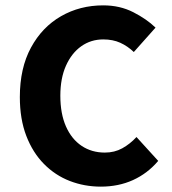

<svg xmlns="http://www.w3.org/2000/svg" viewBox="-20 -684 640 716"><path d="M356 12Q295 12 240.5 -9Q186 -30 144 -72.5Q102 -115 78 -177.5Q54 -240 54 -322Q54 -430 95.5 -506.5Q137 -583 207.5 -623.5Q278 -664 365 -664Q427 -664 477 -638.5Q527 -613 560 -581L479 -490Q456 -512 428.5 -524.5Q401 -537 365 -537Q319 -537 283 -511.5Q247 -486 226 -439Q205 -392 205 -327Q205 -260 226 -212.5Q247 -165 284.5 -140Q322 -115 371 -115Q407 -115 436 -131Q465 -147 489 -173L570 -84Q530 -37 476 -12.5Q422 12 356 12Z"/></svg>

Font: Source Code Pro ExtraLight
Style: Bold
Weight: 700
Monospace: yes
Version: Version 1.018;hotconv 1.0.116;makeotfexe 2.5.65601